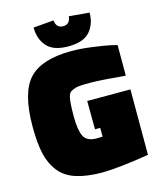

<svg xmlns="http://www.w3.org/2000/svg" viewBox="-128 -962 875 1060"><g transform="rotate(-15 309.5 -431.5)"><path d="M592 -394V-20Q411 9 324 9Q237 9 175.5 -10.5Q114 -30 79 -75Q44 -120 30.5 -181Q17 -242 17 -336Q17 -529 89 -606Q161 -683 332 -683Q383 -683 447 -674.5Q511 -666 549 -658L587 -649V-474Q443 -487 382.5 -487Q322 -487 303.5 -481.5Q285 -476 274 -468.5Q263 -461 258 -439Q251 -408 251 -330Q251 -252 269 -216.5Q287 -181 342 -181L376 -182V-232H346L345 -394ZM164 -862 280 -872Q285 -827 324 -827Q363 -827 368 -872L484 -862Q484 -797 447 -754.5Q410 -712 324 -712Q238 -712 201 -754.5Q164 -797 164 -862Z"/></g></svg>

Font: Titillium Web Black
Style: Regular
Weight: 900
Version: Version 1.002;PS 35.000;hotconv 1.0.70;makeotf.lib2.5.55311